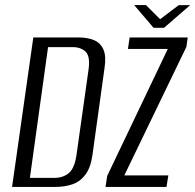

<svg xmlns="http://www.w3.org/2000/svg" viewBox="-20 -739 772 759"><path d="M27.7 0 111.7 -591H288.9Q327.2 -591 352.7 -579.8Q378.2 -568.6 389.3 -542.1Q400.3 -515.7 393.2 -470.1L345.8 -128.6Q339.1 -78 318.5 -49.8Q297.9 -21.6 267.2 -10.8Q236.5 0 197.3 0ZM98.2 -35.8H195.1Q228.7 -35.8 251.7 -54.5Q274.6 -73.1 282.3 -125.7L329.8 -462.3Q337.5 -514.9 319 -533.9Q300.6 -552.8 266.9 -552.8H170ZM397.1 0 403.9 -43.9 643.3 -545.5H485.7L492.5 -591H722.1L716.8 -553.7L471.4 -45.5H645.5L638.1 0ZM586.9 -629.2 510.5 -718.9H557L612.9 -663.1L686.5 -718.6H731.7L628.6 -629.2Z"/></svg>

Font: Alumni Sans SC Thin
Style: Italic
Weight: 100
Italic angle: -8°
Designer: Robert E. Leuschke
Foundry: Robert E. Leuschke
Version: Version 1.016